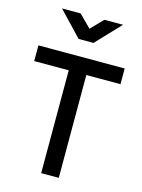

<svg xmlns="http://www.w3.org/2000/svg" viewBox="-135 -998 795 1075"><g transform="rotate(15 263.0 -460.5)"><path d="M13 -596V-687H513V-596H315V0H213V-596ZM221 -780 87 -921H195L265 -851L333 -921H441L307 -780Z"/></g></svg>

Font: TitilliumText
Style: Medium
Weight: 500
Designer: Accademia di Belle Arti di Urbino and others
Foundry: Accademia di Belle Arti di Urbino and others.
Version: Version 60.001